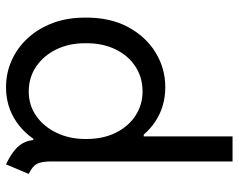

<svg xmlns="http://www.w3.org/2000/svg" viewBox="-98 -694 800 644"><g transform="rotate(90 302.0 -372.0)"><path d="M531.2 7.8Q501.5 -6.3 483.4 -21.5Q465.3 -36.6 457.3 -54.7Q449.2 -72.8 449.2 -95.7L472.7 -84H424.8L451.2 -141.6V-402.3L426.8 -454.1H437.5V-752H521.5V-143.6Q521.5 -111.3 529.8 -95.7Q538.1 -80.1 563.5 -68.4ZM272.5 7.8Q225.1 7.8 182.9 -11Q140.6 -29.8 108.2 -64.9Q75.7 -100.1 57.1 -149.4Q38.6 -198.7 39.1 -259.8Q38.6 -341.8 70.8 -401.6Q103 -461.4 156.2 -493.9Q209.5 -526.4 272.5 -526.4Q337.4 -526.4 387.9 -492.7Q438.5 -459 467.5 -398.9Q496.6 -338.9 497.1 -259.8Q496.6 -182.1 467.5 -121.6Q438.5 -61 387.9 -26.6Q337.4 7.8 272.5 7.8ZM287.1 -68.4Q333 -68.4 368.9 -93.5Q404.8 -118.7 425.5 -161.9Q446.3 -205.1 446.3 -259.8Q446.3 -318.8 424.6 -361.6Q402.8 -404.3 366.7 -427.2Q330.6 -450.2 287.1 -450.2Q239.7 -450.2 202.9 -426Q166 -401.9 145.3 -358.9Q124.5 -315.9 125 -259.8Q124.5 -205.1 145.3 -161.9Q166 -118.7 202.9 -93.5Q239.7 -68.4 287.1 -68.4Z"/></g></svg>

Font: Reddit Sans
Style: Regular
Weight: 400
Designer: Stephen Hutchings
Foundry: Reddit
Version: Version 1.014